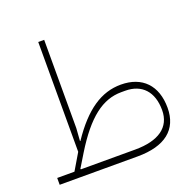

<svg xmlns="http://www.w3.org/2000/svg" viewBox="-130 -872 1011 1004"><g transform="rotate(-20 376.0 -370.0)"><path d="M35 0H469C621 0 703 -64 703 -186C703 -310 633 -383 514 -383C405 -383 311 -321 215 -178L213 -179L218 -249V-740H185V-129L131 -38H35ZM210 -115C310 -278 399 -345 503 -345H525C618 -345 672 -286 672 -184C672 -89 600 -38 469 -38H167L165 -41Z"/></g></svg>

Font: IBM Plex Arabic ExtraLight
Style: Regular
Weight: 200
Designer: Mike Abbink, Paul van der Laan, Pieter van Rosmalen, Wael Morcos, Khajak Apelian
Foundry: Bold Monday
Version: Version 1.0